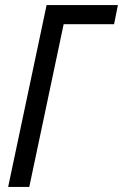

<svg xmlns="http://www.w3.org/2000/svg" viewBox="-20 -734 483 754"><path d="M12 0H95L230 -639H428L443 -714H163Z"/></svg>

Font: Noto Sans Condensed
Style: Italic
Weight: 400
Width: 3
Italic angle: -12°
Designer: Monotype Design Team
Foundry: Monotype Imaging Inc.
Version: Version 2.013